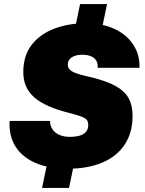

<svg xmlns="http://www.w3.org/2000/svg" viewBox="-20 -835 710 940"><path d="M312 -9Q220 -9 154.5 -37Q89 -65 56 -117.5Q23 -170 27 -243H225Q225 -220 236.5 -202.5Q248 -185 270 -175Q292 -165 322 -165Q352 -165 372 -171.5Q392 -178 402 -191Q412 -204 412 -222Q412 -239 405 -248Q398 -257 378 -264.5Q358 -272 319 -282Q259 -297 216.5 -316Q174 -335 147 -359Q120 -383 107 -413.5Q94 -444 94 -482Q94 -563 135.5 -616Q177 -669 246.5 -695Q316 -721 399 -721Q482 -721 541.5 -693Q601 -665 633 -615.5Q665 -566 663 -503H458Q460 -524 451.5 -538Q443 -552 425.5 -559.5Q408 -567 383 -567Q361 -567 345 -561Q329 -555 320.5 -544.5Q312 -534 312 -518Q312 -504 322 -494Q332 -484 352.5 -476.5Q373 -469 404 -462Q467 -448 510.5 -430.5Q554 -413 580 -390.5Q606 -368 617.5 -337.5Q629 -307 629 -267Q629 -186 591 -128Q553 -70 482 -39.5Q411 -9 312 -9ZM186 85 227 -112H359L318 85ZM332 -622 372 -815H504L464 -622Z"/></svg>

Font: Mona Sans ExtraLight Black
Style: Italic
Weight: 900
Italic angle: -11.6951°
Version: Version 2.000